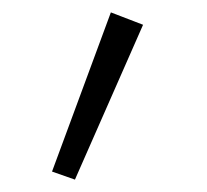

<svg xmlns="http://www.w3.org/2000/svg" viewBox="-20 -124 335 310"><path d="M159 -104 64 153 101 166 211 -84Z"/></svg>

Font: Jost Light
Style: Regular
Weight: 300
Version: Version 3.710